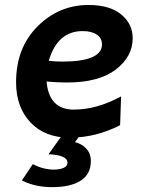

<svg xmlns="http://www.w3.org/2000/svg" viewBox="-20 -543 602 775"><path d="M230 -294.4Q391.6 -294.4 391.6 -363.8Q391.6 -389.2 370.6 -403.3Q349.6 -417.5 313.5 -417.5Q211.9 -417.5 176.8 -297.4Q205.1 -294.4 230 -294.4ZM261.2 12.7Q161.6 12.7 103.3 -48.6Q44.9 -109.9 44.9 -211.4Q44.9 -349.6 131.3 -436.3Q217.8 -522.9 337.4 -522.9Q422.4 -522.9 469 -484.9Q515.6 -446.8 515.6 -388.7Q515.6 -314.5 447.3 -262.2Q378.9 -210 250.5 -210Q210.9 -210 168 -213.9Q177.7 -100.6 277.8 -100.6Q370.6 -100.6 468.8 -153.8L464.8 -37.6Q366.2 12.7 261.2 12.7ZM190.4 212.4Q122.1 212.4 68.4 185.5L112.3 119.6Q155.3 141.6 196.8 141.6Q220.2 141.6 236.3 134.8Q252.4 127.9 252.4 113.8Q252.4 83 175.8 79.6L232.4 0.5H304.7L282.7 30.8Q308.6 37.1 326.2 54.7Q346.7 75.2 346.7 106.4Q346.7 160.2 305.7 186.3Q264.6 212.4 190.4 212.4Z"/></svg>

Font: Cadman
Style: Bold Italic
Weight: 700
Italic angle: -12°
Designer: Paul James MIller
Foundry: High-Logic / Made with FontCreator
Version: Version 2.114;March 28, 2021;FontCreator 13.0.0.2683 64-bit